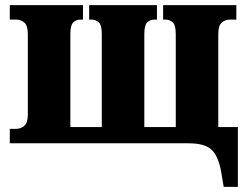

<svg xmlns="http://www.w3.org/2000/svg" viewBox="-20 -556 960 745"><path d="M848 169 838 110Q827 49 800.5 24.5Q774 0 712 0H18V-56H42Q61 -56 74.5 -68Q88 -80 88 -113V-423Q88 -457 74.5 -468.5Q61 -480 42 -480H18V-536H302V-480H293Q275 -480 264 -469Q253 -458 253 -424V-63H375V-424Q375 -458 363.5 -469Q352 -480 335 -480H326V-536H589V-480H580Q562 -480 551 -469Q540 -458 540 -424V-63H662V-424Q662 -458 650.5 -469Q639 -480 621 -480H613V-536H897V-480H873Q854 -480 840.5 -468.5Q827 -457 827 -423V-63H903V169Z"/></svg>

Font: Noto Serif SemiCondensed ExtraBold
Style: Regular
Weight: 800
Width: 4
Designer: Monotype Design Team
Foundry: Monotype Imaging Inc.
Version: Version 2.015